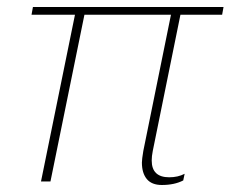

<svg xmlns="http://www.w3.org/2000/svg" viewBox="-20 -518 658 548"><path d="M385 -54Q385 -63 389 -87L468 -476H221L124 0H97L194 -476H70L74 -498H618L614 -476H495L416 -87Q413 -72 413 -60Q413 -12 463 -12Q488 -12 507 -22L503 -3Q478 10 442 10Q413 10 399 -7Q385 -24 385 -54Z"/></svg>

Font: Trirong Thin
Style: Italic
Weight: 250
Italic angle: -12°
Designer: Katatrad Team
Foundry: CadsonDemak
Version: Version 1.001